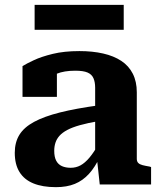

<svg xmlns="http://www.w3.org/2000/svg" viewBox="-20 -762 664 793"><path d="M388 -327V-262Q342 -254 310 -245Q278 -236 257.5 -225Q237 -214 225.5 -201Q214 -188 209 -172.5Q204 -157 204 -139Q204 -114 212 -98.5Q220 -83 235.5 -76Q251 -69 272 -69Q294 -69 312.5 -79Q331 -89 349.5 -111Q368 -133 387 -167L393 -115Q373 -72 347.5 -44Q322 -16 289 -2.5Q256 11 211 11Q156 11 118 -4.5Q80 -20 60.5 -51.5Q41 -83 41 -131Q41 -174 60 -205Q79 -236 120.5 -258.5Q162 -281 227.5 -297.5Q293 -314 388 -327ZM392 0 380 -110 373 -109V-400Q373 -423 366 -439Q359 -455 341.5 -462.5Q324 -470 291 -470Q245 -470 214.5 -457.5Q184 -445 172 -429Q165 -435 164.5 -443Q164 -451 170 -459Q176 -467 187 -472.5Q198 -478 215 -478V-362H73V-489Q89 -499 120 -513.5Q151 -528 198 -539.5Q245 -551 308 -551Q362 -551 406 -541Q450 -531 481 -510.5Q512 -490 528.5 -457.5Q545 -425 545 -381V-106Q545 -95 551 -89Q557 -83 568.5 -80Q580 -77 598 -74L604 -72V0ZM123 -742H491V-639H123Z"/></svg>

Font: Roboto Serif 20pt
Style: Bold
Weight: 700
Version: Version 1.008